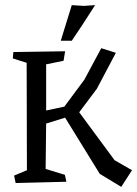

<svg xmlns="http://www.w3.org/2000/svg" viewBox="-20 -709 535 749"><path d="M495 -45 453 20 369 -31 234 -250 160 -227 158 -50 233 -27 239 0 41 5 35 -24 85 -45 84 -464 30 -481 32 -506 234 -509 228 -472 160 -458V-278L231 -293L309 -398L375 -521L432 -503L358 -363L289 -271L427 -84ZM217 -550 260 -689 307 -686 351 -689 302 -613 260 -550Z"/></svg>

Font: Underdog
Style: Regular
Weight: 400
Designer: Sergey Steblina
Foundry: Sergey Steblina, Jovanny Lemonad
Version: Version 1.001; ttfautohint (v0.9)